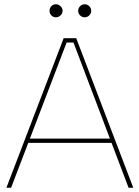

<svg xmlns="http://www.w3.org/2000/svg" viewBox="-20 -879 653 899"><path d="M242 -798Q229 -798 220.5 -807Q212 -816 212 -828Q212 -841 220.5 -850Q229 -859 242 -859Q254 -859 263.5 -850Q273 -841 273 -828Q273 -816 263.5 -807Q254 -798 242 -798ZM377 -798Q364 -798 355 -807Q346 -816 346 -828Q346 -841 355 -850Q364 -859 377 -859Q389 -859 398 -850Q407 -841 407 -828Q407 -816 398 -807Q389 -798 377 -798ZM324 -680H292L32 0H10L278 -700H337L604 0H582ZM103 -230H511V-210H103Z"/></svg>

Font: Albert Sans Thin
Style: Regular
Weight: 250
Designer: Andreas Rasmussen
Foundry: a.Foundry
Version: Version 1.025